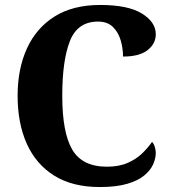

<svg xmlns="http://www.w3.org/2000/svg" viewBox="-20 -744 687 774"><path d="M382 10Q272 10 198.5 -36Q125 -82 88 -164.5Q51 -247 51 -358Q51 -466 88.5 -548.5Q126 -631 200 -677.5Q274 -724 384 -724Q496 -724 552 -689.5Q608 -655 608 -606Q608 -568 575 -542Q542 -516 476 -516Q476 -549 466.5 -581.5Q457 -614 435 -635.5Q413 -657 375 -657Q293 -657 262 -579Q231 -501 231 -358Q231 -209 271.5 -140.5Q312 -72 411 -72Q460 -72 495 -87.5Q530 -103 553.5 -126Q577 -149 593 -172Q600 -165 604 -152Q608 -139 608 -128Q608 -106 597.5 -82Q587 -58 562 -37Q537 -16 493 -3Q449 10 382 10Z"/></svg>

Font: Noto Serif Myanmar SemiCondensed ExtraBold
Style: Regular
Weight: 800
Width: 4
Designer: Ben Mitchell and the Monotype Design Team
Foundry: Monotype Imaging Inc.
Version: Version 2.106; ttfautohint (v1.8.4.7-5d5b)